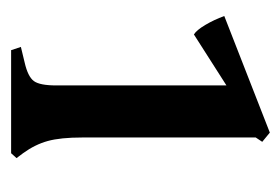

<svg xmlns="http://www.w3.org/2000/svg" viewBox="-102 -416 517 354"><g transform="rotate(90 157.0 -238.5)"><path d="M271 -10 262 0H72L66 -18L95 -25Q121 -31 129 -42Q137 -53 137 -83V-397L43 -337Q35 -342 25.5 -358Q16 -374 9 -393L224 -477L241 -463L233 -451V-131Q233 -91 239.5 -67.5Q246 -44 262 -22Z"/></g></svg>

Font: Katibeh
Style: Regular
Weight: 400
Designer: Arabic design by Kourosh Beigpour, Latin design by Eduardo Tunni, engineering by Lasse Fister
Version: Version 1.0010g